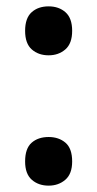

<svg xmlns="http://www.w3.org/2000/svg" viewBox="-20 -572 306 604"><path d="M59 -475Q59 -515 79.5 -533.5Q100 -552 133 -552Q165 -552 186 -533.5Q207 -515 207 -475Q207 -435 185.5 -416.5Q164 -398 133 -398Q101 -398 80 -416.5Q59 -435 59 -475ZM59 -64Q59 -105 79.5 -123Q100 -141 133 -141Q165 -141 186 -123Q207 -105 207 -64Q207 -25 185.5 -6.5Q164 12 133 12Q101 12 80 -6.5Q59 -25 59 -64Z"/></svg>

Font: Noto Sans Lao Looped UI SmCd SmBd
Style: Regular
Weight: 600
Width: 4
Designer: Mark Frömberg, Ben Mitchell
Foundry: The Fontpad Ltd
Version: Version 1.001